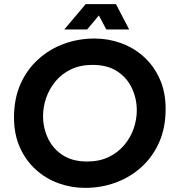

<svg xmlns="http://www.w3.org/2000/svg" viewBox="-20 -900 841 932"><path d="M393 12Q326 12 264 -10.5Q202 -33 153.5 -77Q105 -121 76.5 -184.5Q48 -248 48 -330Q48 -421 79.5 -492Q111 -563 166 -612.5Q221 -662 291 -687.5Q361 -713 439 -713Q506 -713 568 -690.5Q630 -668 678.5 -624Q727 -580 755.5 -516.5Q784 -453 784 -371Q784 -280 752.5 -209Q721 -138 666 -88.5Q611 -39 541 -13.5Q471 12 393 12ZM403 -116Q462 -116 507 -137.5Q552 -159 582.5 -195Q613 -231 628.5 -275Q644 -319 644 -365Q644 -421 620.5 -471.5Q597 -522 549.5 -553.5Q502 -585 429 -585Q370 -585 325 -563.5Q280 -542 250 -506Q220 -470 204.5 -426Q189 -382 189 -336Q189 -280 212.5 -229.5Q236 -179 283.5 -147.5Q331 -116 403 -116ZM292 -757 396 -880H543L607 -757H496L460 -825L403 -757Z"/></svg>

Font: MuseoModerno SemiBold
Style: Italic
Weight: 600
Italic angle: -9°
Designer: Pablo Cosgaya, Héctor Gatti, Marcela Romero, and the Authors of The MuseoModerno Project.
Foundry: Omnibus-Type Team
Version: Version 1.003